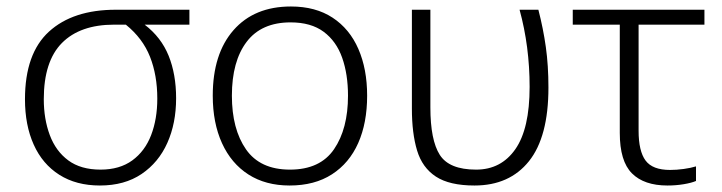

<svg xmlns="http://www.w3.org/2000/svg" viewBox="-20 -562 2227 592"><path d="M288 10Q215 10 163 -23Q111 -56 84 -116Q57 -176 57 -256Q57 -397 131 -464.5Q205 -532 337 -532H564V-486H426Q477 -447 500 -390Q523 -333 523 -259Q523 -182 496 -121.5Q469 -61 416.5 -25.5Q364 10 288 10ZM290 -39Q349 -39 388 -67.5Q427 -96 446 -145.5Q465 -195 465 -258Q465 -330 442.5 -387Q420 -444 368 -486H332Q227 -486 171 -429.5Q115 -373 115 -256Q115 -195 133.5 -145.5Q152 -96 190.5 -67.5Q229 -39 290 -39Z M1112 -267Q1112 -183 1084.5 -121Q1057 -59 1003.5 -24.5Q950 10 873 10Q799 10 746 -24Q693 -58 664.5 -120.5Q636 -183 636 -267Q636 -396 700 -469Q764 -542 877 -542Q953 -542 1005.5 -507.5Q1058 -473 1085 -411Q1112 -349 1112 -267ZM695 -267Q695 -164 738.5 -101.5Q782 -39 874 -39Q967 -39 1010 -102Q1053 -165 1053 -267Q1053 -333 1035 -384Q1017 -435 978 -464Q939 -493 876 -493Q786 -493 740.5 -433Q695 -373 695 -267Z M1443 10Q1366 10 1324 -17.5Q1282 -45 1266 -98Q1250 -151 1250 -227V-532H1307V-231Q1307 -130 1336 -84.5Q1365 -39 1448 -39Q1525 -39 1569 -102Q1613 -165 1613 -294Q1613 -419 1582 -532H1640Q1655 -474 1663 -417Q1671 -360 1671 -292Q1671 -140 1611 -65Q1551 10 1443 10Z M2038 10Q1966 10 1928.5 -27.5Q1891 -65 1891 -152V-486H1746V-532H2152V-486H1949V-159Q1949 -96 1970.5 -67Q1992 -38 2046 -38Q2066 -38 2088 -41Q2110 -44 2126 -49V-4Q2112 2 2088 6Q2064 10 2038 10Z"/></svg>

Font: RS Noto Sans Light
Style: Regular
Weight: 300
Designer: Monotype Design Team
Foundry: Monotype Imaging Inc.
Version: Version 3.10